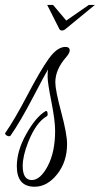

<svg xmlns="http://www.w3.org/2000/svg" viewBox="-32 -682 394 758"><path d="M202.4 -567.2 154.4 -662.4H177.6L229.6 -600.8L318.4 -662.4H342.4Q264.8 -598.4 226.4 -567.2Q220 -561.6 212.8 -561.6Q205.6 -561.6 202.4 -567.2ZM57.6 -27.2Q57.6 28.8 93.6 28.8Q127.2 28.8 156.4 -26.4Q185.6 -81.6 185.6 -165.6Q185.6 -206.4 170.8 -280.8Q156 -355.2 156 -378Q156 -400.8 157.6 -408Q147.2 -391.2 97.6 -296.4Q48 -201.6 9.6 -146.4Q6.4 -143.2 0.8 -144.4Q-4.8 -145.6 -8.4 -149.2Q-12 -152.8 -12 -154.4Q-12 -156 -11.2 -156.8Q26.4 -211.2 76.4 -306.8Q126.4 -402.4 160 -449.6Q193.6 -496.8 226.4 -496.8Q243.2 -496.8 243.2 -482.4Q243.2 -472.8 229.6 -456.8Q186.4 -408 186.4 -356.8Q186.4 -326.4 209.6 -239.6Q232.8 -152.8 232.8 -113.6Q232.8 -43.2 193.6 6Q154.4 55.2 104.8 55.2Q34.4 55.2 34.4 -25.6Q34.4 -86.4 71.6 -152.8Q108.8 -219.2 146.4 -242.4Q153.6 -247.2 155.6 -236.8Q157.6 -226.4 152.8 -223.2Q110.4 -199.2 79.2 -120.8Q57.6 -65.6 57.6 -27.2Z"/></svg>

Font: Euphoria Script
Style: Regular
Weight: 400
Designer: Sabrina Mariela Lopez
Foundry: Sabrina Mariela Lopez
Version: Version 1.002